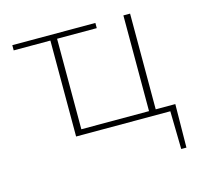

<svg xmlns="http://www.w3.org/2000/svg" viewBox="-87 -502 781 748"><g transform="rotate(-15 304.0 -127.5)"><path d="M576 153H555L552 0H172V-387H24V-408H359V-387H199V-22H472V-408H499V-22H578Z"/></g></svg>

Font: Ysabeau Extralight
Style: Regular
Weight: 200
Designer: Christian Thalmann (Catharsis Fonts)
Version: Version 0.003